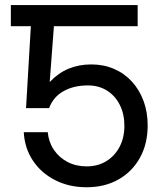

<svg xmlns="http://www.w3.org/2000/svg" viewBox="-20 -748 660 777"><path d="M160.6 -727.5V-642.1H23.9V-727.5ZM330.1 9.8Q259.3 9.8 202.6 -19.3Q146 -48.3 112.8 -98.6Q79.6 -148.9 76.2 -212.9H173.3Q176.8 -173.3 197.8 -142.1Q218.8 -110.8 252.9 -92.8Q287.1 -74.7 330.6 -74.7Q376 -74.7 410.4 -95.9Q444.8 -117.2 464.1 -154.1Q483.4 -190.9 483.4 -238.8Q483.4 -286.6 464.8 -323.5Q446.3 -360.4 413.1 -381.3Q379.9 -402.3 335.9 -402.3Q278.3 -402.3 236.8 -378.9Q195.3 -355.5 178.7 -310.5H85.4L109.9 -727.5H537.1V-642.1H198.2L181.2 -417H182.1Q215.8 -452.6 257.6 -470Q299.3 -487.3 349.6 -487.3Q399.4 -487.3 441.4 -469.2Q483.4 -451.2 513.9 -417.7Q544.4 -384.3 561 -339.4Q577.6 -294.4 577.6 -240.2Q577.6 -166.5 546.6 -110.1Q515.6 -53.7 460 -22Q404.3 9.8 330.1 9.8Z"/></svg>

Font: Inter Cardless Display
Style: Regular
Weight: 400
Designer: Rasmus Andersson
Foundry: rsms
Version: Version 4.001;git-9221beed3